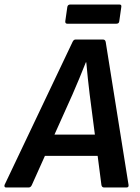

<svg xmlns="http://www.w3.org/2000/svg" viewBox="-48 -830 618 850"><path d="M-21 0Q-26 0 -27.5 -3Q-29 -6 -28 -11L273 -644Q278 -655 286 -655H408Q418 -655 420 -644L521 -12Q523 0 512 0H413Q403 0 401 -11L349 -412Q345 -446 341 -482Q337 -518 334 -554H332Q318 -518 303 -482.5Q288 -447 273 -412L93 -11Q88 0 79 0ZM133 -140 168 -234H393L401 -140ZM250 -725Q240 -725 241 -736L250 -799Q252 -810 263 -810H481Q491 -810 489 -799L480 -736Q479 -725 467 -725Z"/></svg>

Font: Sofia Sans Semi Condensed
Style: Bold Italic
Weight: 700
Italic angle: -9°
Version: Version 4.100